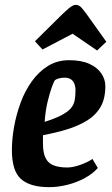

<svg xmlns="http://www.w3.org/2000/svg" viewBox="-20 -761 460 791"><path d="M380 -553 279 -622 155 -557 124 -591 216 -682Q243 -709 261.5 -725Q280 -741 292 -741Q306 -741 317.5 -727.5Q329 -714 341 -697L418 -589ZM182 10Q104 10 66.5 -23.5Q29 -57 29 -142Q29 -188 38 -238.5Q47 -289 65 -338Q83 -387 111.5 -426.5Q140 -466 178 -489.5Q216 -513 265 -513Q315 -513 348 -498Q381 -483 397.5 -458.5Q414 -434 414 -406Q414 -354 394 -320Q374 -286 338 -264Q302 -242 256 -228Q210 -214 157 -204V-169Q157 -131 168 -109.5Q179 -88 201.5 -79.5Q224 -71 257 -71Q279 -71 308.5 -81Q338 -91 361 -106L383 -69Q363 -46 330.5 -28Q298 -10 259 0Q220 10 182 10ZM164 -259Q208 -273 233.5 -286.5Q259 -300 271.5 -314.5Q284 -329 287.5 -347Q291 -365 291 -388Q291 -406 285.5 -418Q280 -430 270 -435.5Q260 -441 246 -441Q232 -441 221 -437.5Q210 -434 207 -431Q203 -428 194 -403.5Q185 -379 176 -341.5Q167 -304 164 -259Z"/></svg>

Font: Faustina VF Beta
Style: Italic
Weight: 400
Italic angle: -8°
Designer: Alfonso Garcia
Foundry: Omnibus-Type
Version: Version 1.006